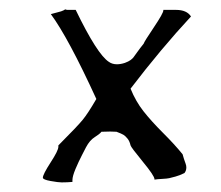

<svg xmlns="http://www.w3.org/2000/svg" viewBox="-20 -464 460 400"><path d="M108.4 -84Q101.6 -84 85.4 -86.9Q69.3 -89.8 69.3 -93.8Q69.3 -100.6 85.4 -125.5Q101.6 -150.4 101.6 -158.2V-161.1Q141.6 -201.2 152.3 -214.4Q163.1 -227.5 180.7 -257.8Q122.1 -385.7 85.9 -434.6Q92.8 -436.5 98.6 -438Q104.5 -439.5 107.4 -440.4Q110.4 -441.4 112.3 -442.4Q114.3 -443.4 114.7 -443.8Q115.2 -444.3 115.7 -444.3Q116.2 -444.3 117.2 -444.3L119.1 -443.4Q122.1 -443.4 126.5 -443.4Q130.9 -443.4 137.7 -443.4Q182.6 -350.6 207 -335Q213.9 -330.1 223.6 -330.1Q231.4 -330.1 240.2 -333Q248 -335.9 252 -338.9Q255.9 -341.8 257.8 -344.2Q259.8 -346.7 265.6 -355Q271.5 -363.3 279.3 -373Q280.3 -377 300.3 -406.7Q320.3 -436.5 320.3 -442.4V-443.4H346.7Q369.1 -443.4 377.9 -429.7Q315.4 -362.3 252 -279.3Q262.7 -252.9 278.8 -232.4Q294.9 -211.9 319.3 -187.5Q343.8 -163.1 360.4 -142.6Q361.3 -138.7 363.3 -132.8Q365.2 -127 366.7 -123Q368.2 -119.1 368.2 -115.2Q368.2 -108.4 364.3 -103.5Q354.5 -98.6 345.7 -96.2Q336.9 -93.8 332.5 -92.8Q328.1 -91.8 317.9 -91.3Q307.6 -90.8 301.8 -89.8V-90.8Q301.8 -97.7 277.3 -127.4Q252.9 -157.2 252 -161.1Q250 -169.9 245.6 -175.3Q241.2 -180.7 237.3 -183.1Q233.4 -185.5 222.7 -189.5Q211.9 -190.4 191.4 -189.5Q187.5 -184.6 177.2 -178.2Q167 -171.9 159.2 -157.2Q158.2 -155.3 150.9 -141.1Q143.6 -127 137.2 -111.8Q130.9 -96.7 130.9 -88.9V-85Q120.1 -84 108.4 -84Z"/></svg>

Font: Essays1743
Style: Italic
Weight: 500
Italic angle: -10°
Designer: Based on the typeface in a 1743 English translation of the essays of Montaigne.  PostScript/TrueType font designed by Jo
Version: Version 002.100